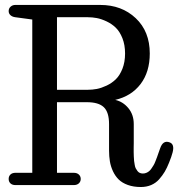

<svg xmlns="http://www.w3.org/2000/svg" viewBox="-20 -750 740 778"><path d="M210.9 -335.9V-49.8H278.8Q292 -49.8 299.6 -42.7Q307.1 -35.6 307.1 -24.9Q307.1 -14.2 299.6 -7.1Q292 0 278.8 0H43Q29.8 0 22.5 -6.8Q15.1 -13.7 15.1 -24.9Q15.1 -36.1 22.5 -43Q29.8 -49.8 43 -49.8H110.8V-670.9L42 -680.2Q30.3 -681.6 22.7 -688.2Q15.1 -694.8 15.1 -705.1Q15.1 -715.8 22.9 -722.9Q30.8 -730 42 -730H386.2Q473.1 -730 530 -676.3Q586.9 -622.6 586.9 -533.2Q586.9 -458.5 549.6 -409.4Q512.2 -360.4 446.8 -345.2Q478 -338.4 500 -312Q522 -285.6 522 -247.1V-169.9Q522 -164.6 521.7 -152.6Q521.5 -140.6 521.7 -133.8Q522 -127 522.2 -115.7Q522.5 -104.5 523.4 -97.7Q524.4 -90.8 525.9 -81.8Q527.3 -72.8 530.3 -67.4Q533.2 -62 537.1 -56.9Q541 -51.8 546.6 -49.3Q552.2 -46.9 559.1 -46.9Q566.4 -46.9 572.8 -49.6Q579.1 -52.2 584 -56.2Q588.9 -60.1 594 -67.6Q599.1 -75.2 602.5 -80.8Q606 -86.4 610.1 -97.2Q614.3 -107.9 616.5 -113.8Q618.7 -119.6 622.8 -131.8Q627 -144 628.9 -148.9Q640.6 -183.6 668 -172.9Q678.2 -168.9 680.9 -158.7Q683.6 -148.4 679.4 -132.3Q675.3 -116.2 665 -90.8Q656.7 -69.8 647.5 -54.2Q638.2 -38.6 624.8 -23.4Q611.3 -8.3 592.5 -0.2Q573.7 7.8 550.8 7.8Q521 7.8 498 -0.5Q475.1 -8.8 460.9 -22.7Q446.8 -36.6 437.7 -56.2Q428.7 -75.7 425.3 -95.9Q421.9 -116.2 421.9 -140.1V-247.1Q421.9 -295.4 400.6 -315.7Q379.4 -335.9 332 -335.9ZM210.9 -386.2H335.9Q354 -386.2 372.3 -389.6Q390.6 -393.1 411.9 -403.1Q433.1 -413.1 449.2 -428.7Q465.3 -444.3 476.1 -471.4Q486.8 -498.5 486.8 -533.2Q486.8 -567.9 476.1 -595Q465.3 -622.1 449.2 -637.7Q433.1 -653.3 411.9 -663.3Q390.6 -673.3 372.3 -676.8Q354 -680.2 335.9 -680.2H210.9Z"/></svg>

Font: Director
Style: Regular
Weight: 400
Designer: Ange Degheest & May Jolivet & Justine Herbel
Foundry: Velvetyne Type Foundry
Version: Version 1.000;FEAKit 1.0